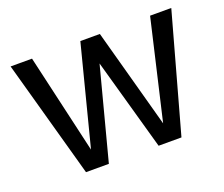

<svg xmlns="http://www.w3.org/2000/svg" viewBox="-89 -626 886 758"><g transform="rotate(-20 354.5 -247.0)"><path d="M603 -494H692L555 0H459L351 -385L250 0H154L17 -494H107L203 -77L310 -494H392L506 -77Z"/></g></svg>

Font: Blinker
Style: Regular
Weight: 400
Designer: Juergen Huber
Foundry: supertype
Version: Version 1.017;hotconv 1.0.117;makeotfexe 2.5.65602